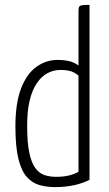

<svg xmlns="http://www.w3.org/2000/svg" viewBox="-20 -755 447 785"><path d="M206 10Q172 10 142.5 2Q113 -6 90.5 -30.5Q68 -55 55.5 -104.5Q43 -154 43 -238Q43 -333 66 -393Q89 -453 128.5 -481.5Q168 -510 215 -510Q242 -510 263 -505Q284 -500 301 -487V-712Q301 -724 304.5 -728.5Q308 -733 318.5 -734Q329 -735 346 -735V-20Q322 -7 285.5 1.5Q249 10 206 10ZM211 -32Q236 -32 259.5 -37Q283 -42 301 -53V-446Q285 -459 269 -464Q253 -469 226 -469Q199 -469 174.5 -456Q150 -443 131 -415.5Q112 -388 101.5 -345Q91 -302 91 -241Q91 -171 100 -129.5Q109 -88 125 -67Q141 -46 162.5 -39Q184 -32 211 -32Z"/></svg>

Font: Yanone Kaffeesatz Light
Style: Regular
Weight: 300
Designer: Yanone (Cyrillic: Daniel Pouzeot, Huerta Tipografica, and Cyreal)
Foundry: Yanone
Version: Version 2.003